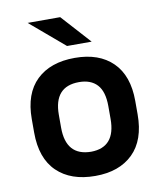

<svg xmlns="http://www.w3.org/2000/svg" viewBox="-82 -787 726 862"><g transform="rotate(-10 281.0 -356.5)"><path d="M45.9 -230.5V-292Q45.9 -408.2 108.9 -468.8Q171.9 -529.3 283.2 -529.3Q393.6 -529.3 455.6 -468.3Q517.6 -407.2 517.6 -292V-230.5Q517.6 -113.3 455.1 -52.2Q392.6 8.8 283.2 8.8Q171.9 8.8 108.9 -52.2Q45.9 -113.3 45.9 -230.5ZM394.5 -231.4V-290Q394.5 -356.4 365.7 -387.7Q336.9 -418.9 283.2 -418.9Q168.9 -418.9 168.9 -290V-231.4Q168.9 -102.5 283.2 -101.6Q394.5 -102.5 394.5 -231.4ZM102.5 -720.7H251L371.1 -587.9H258.8Z"/></g></svg>

Font: Altinn-DIN Exp
Style: DINExp-Bold
Weight: 700
Width: 7
Designer: Charles Nix
Foundry: Altinn
Version: Version 2.00